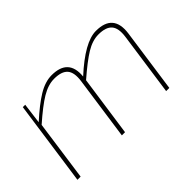

<svg xmlns="http://www.w3.org/2000/svg" viewBox="-74 -758 1024 1024"><g transform="rotate(-45 438.0 -246.0)"><path d="M138 -480 123 -363Q193 -427 246.5 -459.5Q300 -492 349 -492Q475 -492 463 -368Q598 -492 683 -492Q814 -492 796 -360L745 0H721L772 -359Q780 -417 757.5 -443Q735 -469 679 -469Q634 -469 585.5 -439.5Q537 -410 460 -343L411 0H387L438 -359Q446 -417 423.5 -443Q401 -469 345 -469Q300 -469 250.5 -439.5Q201 -410 124 -342L76 0H52L120 -480Z"/></g></svg>

Font: Exo 2.0 Thin
Style: Italic
Weight: 250
Italic angle: -8°
Designer: Natanael Gama
Version: Version 1.001;PS 001.001;hotconv 1.0.70;makeotf.lib2.5.58329